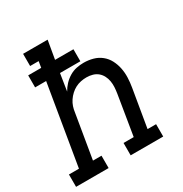

<svg xmlns="http://www.w3.org/2000/svg" viewBox="-180 -866 950 996"><g transform="rotate(-30 295.0 -367.5)"><path d="M-10 0V-74H50L130 -553H64V-625H142L148 -662H97V-735H244L225 -625H335V-553H213L197 -451Q208 -471 224 -488Q240 -505 260 -517Q280 -529 302 -533.5Q324 -538 345 -538Q374 -538 401 -530.5Q428 -523 449 -506Q470 -489 482.5 -465Q495 -441 500.5 -414Q506 -387 505 -358Q504 -329 499 -300L461 -74H512V0H317V-74H378L417 -312Q420 -331 421 -349Q422 -367 419 -384.5Q416 -402 408 -417.5Q400 -433 387 -444Q374 -455 356.5 -460Q339 -465 320 -465Q303 -465 286 -461.5Q269 -458 253.5 -450Q238 -442 224.5 -429.5Q211 -417 201 -402Q191 -387 185.5 -370.5Q180 -354 178 -337L134 -74H185V0Z"/></g></svg>

Font: Iosevka Curly Slab ExObl
Style: Regular
Weight: 400
Width: 7
Italic angle: -9°
Monospace: yes
Designer: Belleve Invis
Foundry: Belleve Invis
Version: Version 11.1.0; ttfautohint (v1.8.3)